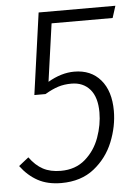

<svg xmlns="http://www.w3.org/2000/svg" viewBox="-50 -705 541 755"><g transform="rotate(-5 220.0 -327.0)"><path d="M419 -618H178L146 -390Q199 -421 250 -421Q316 -421 354 -376.5Q392 -332 392 -254Q392 -193 367.5 -132Q343 -71 291.5 -30Q240 11 162 11Q108 11 69.5 -10Q31 -31 2 -70L41 -101Q65 -68 94 -52.5Q123 -37 164 -37Q222 -37 260.5 -70.5Q299 -104 317 -154Q335 -204 335 -253Q335 -313 308 -344Q281 -375 235 -375Q206 -375 182.5 -367.5Q159 -360 130 -343H86L131 -665H434Z"/></g></svg>

Font: Fira Sans Condensed Light
Style: Italic
Weight: 300
Width: 3
Italic angle: -8°
Designer: Carrois Corporate & Edenspiekermann AG
Foundry: Carrois Corporate GbR & Edenspiekermann AG
Version: Version 4.203